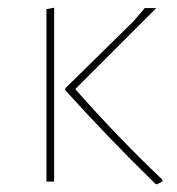

<svg xmlns="http://www.w3.org/2000/svg" viewBox="-20 -473 462 500"><path d="M101 0V-449L121 -453V0ZM387 -452 176 -241Q285 -117 403 -5V-1Q400 2 389 7L385 6Q264 -112 150 -238V-243L328 -418L357 -452Z"/></svg>

Font: Alegreya Sans SC Thin
Style: Regular
Weight: 100
Designer: Juan Pablo del Peral
Foundry: Huerta Tipografica
Version: Version 2.007